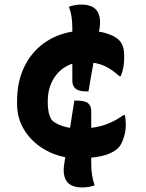

<svg xmlns="http://www.w3.org/2000/svg" viewBox="-20 -731 640 844"><path d="M307 -289H313Q354 -289 367.5 -277Q381 -265 381 -243Q381 -225 381 -206.5Q381 -188 381 -169Q423 -174 456.5 -188Q490 -202 523 -225H529Q531 -215 532 -205Q533 -195 533 -180Q533 -154 523.5 -124.5Q514 -95 500 -81Q485 -66 457.5 -54.5Q430 -43 381 -38Q381 -25 381 -14Q381 18 385 40.5Q389 63 396 84Q385 88 369.5 90.5Q354 93 343 93Q291 93 272.5 65Q254 37 263 -14Q265 -26 267 -40Q209 -51 160.5 -83.5Q112 -116 83.5 -165Q55 -214 55 -275V-286Q55 -369 85 -433.5Q115 -498 170 -539Q225 -580 298 -592V-603Q298 -635 294.5 -657.5Q291 -680 283 -701Q294 -706 310 -708.5Q326 -711 336 -711Q388 -711 407 -682.5Q426 -654 417 -603Q416 -598 415 -592Q445 -587 467 -577.5Q489 -568 502 -556Q515 -543 520.5 -526Q526 -509 526 -479Q526 -456 522.5 -436.5Q519 -417 511 -396H505Q476 -422 450 -436Q424 -450 391 -455Q385 -423 379.5 -391.5Q374 -360 369 -329H363Q327 -329 312.5 -341Q298 -353 298 -375V-451Q249 -435 219.5 -391Q190 -347 190 -287V-277Q190 -258 193.5 -239.5Q197 -221 207 -204Q217 -193 238 -183.5Q259 -174 288 -169Q293 -200 297.5 -230.5Q302 -261 307 -289Z"/></svg>

Font: Recursive Mn Csl St
Style: Bold
Weight: 700
Monospace: yes
Version: Version 1.079;hotconv 1.0.112;makeotfexe 2.5.65598; ttfautoh